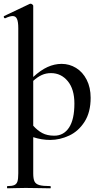

<svg xmlns="http://www.w3.org/2000/svg" viewBox="-30 -745 544 1040"><path d="M150 -2V194Q150 224 157 238Q164 252 183 257.5Q202 263 242 263Q245 263 245 269Q245 275 242 275Q206 275 185 274L109 273L50 274Q35 275 10 275Q8 275 8 269Q8 263 10 263Q35 263 47.5 257.5Q60 252 64.5 238Q69 224 69 194V-592Q69 -627 62 -642.5Q55 -658 39 -658Q23 -658 -2 -646H-3Q-7 -646 -9 -651Q-11 -656 -8 -658L131 -724L136 -725Q140 -725 145 -721Q150 -717 150 -714V-328Q190 -365 227.5 -382Q265 -399 304 -399Q346 -399 382 -377Q418 -355 439.5 -313Q461 -271 461 -215Q461 -137 428 -85.5Q395 -34 344.5 -10.5Q294 13 242 13Q195 13 150 -2ZM150 -307V-64Q173 -38 199.5 -24Q226 -10 264 -10Q315 -10 344 -54Q373 -98 373 -184Q373 -262 337 -305.5Q301 -349 246 -349Q219 -349 196 -338.5Q173 -328 150 -307Z"/></svg>

Font: Cormorant Garamond SemiBold
Style: Regular
Weight: 600
Designer: Christian Thalmann (Catharsis Fonts)
Version: Version 3.000